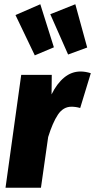

<svg xmlns="http://www.w3.org/2000/svg" viewBox="-20 -885 448 905"><path d="M408 -540 358 -376Q337 -382 317 -382Q278 -382 253 -344.5Q228 -307 207 -239L173 0H6L80 -532H224L223 -440Q248 -491 282.5 -519.5Q317 -548 360 -548Q382 -548 408 -540ZM234 -662 144 -624 53 -814 170 -865ZM391 -661 301 -628 217 -818 335 -865Z"/></svg>

Font: Fira Sans Condensed ExtraBold
Style: Italic
Weight: 800
Width: 3
Italic angle: -8°
Designer: bBox Type GmbH & Carrois Corporate GbR & Edenspiekermann AG
Foundry: bBox Type GmbH & Carrois Corporate GbR & Edenspiekermann AG
Version: Version 4.301